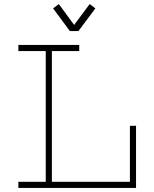

<svg xmlns="http://www.w3.org/2000/svg" viewBox="-20 -920 756 940"><path d="M364 -768 447 -879 419 -900 343 -798 268 -900 240 -879 322 -768ZM616 -304V-30H234V-670H368V-700H70V-670H204V-30H70V0H646V-304Z"/></svg>

Font: Space Cowgirl Thin
Style: Regular
Weight: 100
Designer: Valery Marier
Foundry: Valery Marier
Version: Version 1.000;hotconv 1.0.109;makeotfexe 2.5.65596